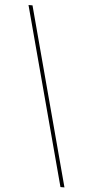

<svg xmlns="http://www.w3.org/2000/svg" viewBox="-60 -781 428 958"><g transform="rotate(5 154.0 -302.5)"><path d="M43 -748H63L301 143H281Z"/></g></svg>

Font: IBM Plex Serif Thin
Style: Regular
Weight: 100
Designer: Mike Abbink, Paul van der Laan, Pieter van Rosmalen
Foundry: Bold Monday
Version: Version 3.001